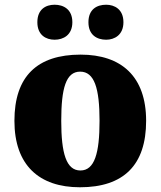

<svg xmlns="http://www.w3.org/2000/svg" viewBox="-20 -782 680 812"><path d="M429 -614C464 -614 502 -634 502 -688C502 -743 464 -762 429 -762C390 -762 354 -743 354 -688C354 -634 390 -614 429 -614ZM211 -614C248 -614 286 -634 286 -688C286 -743 248 -762 211 -762C174 -762 138 -743 138 -688C138 -634 174 -614 211 -614ZM318 10C502 10 598 -83 598 -271C598 -459 493 -551 321 -551C137 -551 41 -459 41 -271C41 -83 146 10 318 10ZM320 -61C260 -61 239 -134 239 -271C239 -409 259 -479 319 -479C379 -479 401 -409 401 -271C401 -134 380 -61 320 -61Z"/></svg>

Font: Noto Serif Gurmukhi Black
Style: Regular
Weight: 900
Designer: Vaibhav Singh and the Monotype Design Team
Foundry: Monotype Imaging Inc.
Version: Version 2.004